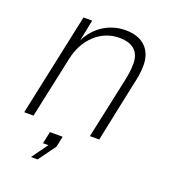

<svg xmlns="http://www.w3.org/2000/svg" viewBox="-135 -640 822 931"><g transform="rotate(20 276.5 -174.5)"><path d="M27 0H75L143 -317C166 -426 243 -497 338 -497C414 -497 444 -458 444 -403C444 -367 439 -340 432 -307L366 0H414L477 -301C485 -335 493 -371 493 -411C493 -485 450 -542 355 -542C276 -542 203 -501 163 -421L185 -530H140ZM132 193H166L231 104L243 48H177L164 110H192Z"/></g></svg>

Font: Geist ExtraLight
Style: Italic
Weight: 200
Italic angle: -12°
Designer: Basement.studio, Andrés Briganti, Mateo Zaragoza
Foundry: Basement.studio, Vercel, Andrés Briganti, Guido Ferreyra, Mateo Zaragoza
Version: Version 1.500